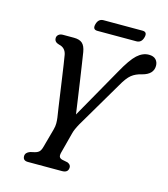

<svg xmlns="http://www.w3.org/2000/svg" viewBox="-121 -925 894 1019"><g transform="rotate(15 326.0 -415.0)"><path d="M349.5 -29Q349 0 315 0H127.5Q100 0 100 -25Q100.5 -45 125.5 -54L149.5 -59.5Q165.5 -63.5 173.8 -72Q182 -80.5 187 -99.5L215 -201.5Q220.5 -221.5 220.2 -237.2Q220 -253 218 -268Q214.5 -288 209.8 -322Q205 -356 199.2 -396Q193.5 -436 187.8 -475.8Q182 -515.5 177.2 -548.5Q172.5 -581.5 169 -600Q162 -637 126 -644.5Q100 -651.5 100 -672.5Q99.5 -684 108.5 -692Q117.5 -700 132.5 -700H193.5Q224 -700 239.5 -686.2Q255 -672.5 260.5 -639.5Q264 -617 270 -577.5Q276 -538 283 -490.2Q290 -442.5 296.8 -395Q303.5 -347.5 309 -309.5L465.5 -586Q507 -661 537.2 -688.5Q567.5 -716 601.5 -716Q627 -716 639.8 -702.5Q652.5 -689 652.5 -668.5Q652.5 -621.5 592.5 -606Q559 -598.5 536.8 -580.8Q514.5 -563 488 -515.5L339.5 -263.5Q320 -228.5 315 -207L285.5 -94.5Q281 -77.5 285 -69.5Q289 -61.5 301 -58.5L331 -52.5Q350 -44.5 349.5 -29ZM284.5 -799Q293 -830.5 321 -830.5H535Q563 -830.5 554.5 -799Q546 -767.5 518 -767.5H304Q276 -767.5 284.5 -799Z"/></g></svg>

Font: Fraunces 144pt S100
Style: Italic
Weight: 400
Italic angle: -16°
Version: Version 1.000; ttfautohint (v1.8.3)